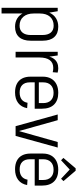

<svg xmlns="http://www.w3.org/2000/svg" viewBox="716 -1526 990 2462"><g transform="rotate(90 1211.0 -295.0)"><path d="M323 7Q261 7 215.5 -21.5Q170 -50 145 -103.5Q120 -157 119 -229V-315Q120 -387 145 -439Q170 -491 215.5 -519Q261 -547 323 -547Q409 -547 455.5 -495.5Q502 -444 502 -347V-193Q502 -96 455.5 -44.5Q409 7 323 7ZM80 -540H124L153 -365V180H80ZM309 -51Q367 -51 398 -88.5Q429 -126 429 -194V-344Q429 -414 398 -451Q367 -488 309 -488Q236 -488 194.5 -441Q153 -394 153 -310V-232Q153 -148 195 -99.5Q237 -51 309 -51Z M644 -540H691L717 -360V0H644ZM692 -323Q692 -433 733.5 -490Q775 -547 855 -547Q868 -547 882.5 -545Q897 -543 911 -539L906 -476Q881 -483 851 -483Q785 -483 751 -438Q717 -393 717 -304Z M1164 7Q1100 7 1055 -16Q1010 -39 986.5 -83.5Q963 -128 963 -191V-349Q963 -411 988 -455.5Q1013 -500 1059.5 -523.5Q1106 -547 1171 -547Q1268 -547 1321 -493Q1374 -439 1374 -337V-245H1022V-298H1314L1302 -271V-353Q1302 -417 1267.5 -452Q1233 -487 1171 -487Q1107 -487 1071.5 -452Q1036 -417 1036 -353V-183Q1036 -119 1070 -85.5Q1104 -52 1166 -52Q1222 -52 1255.5 -77.5Q1289 -103 1298 -153L1367 -148Q1353 -73 1300.5 -33Q1248 7 1164 7Z M1448 -540H1521L1659 -48H1662L1801 -540H1872L1723 0H1598Z M2150 7Q2086 7 2041 -16Q1996 -39 1972.5 -83.5Q1949 -128 1949 -191V-349Q1949 -411 1974 -455.5Q1999 -500 2045.5 -523.5Q2092 -547 2157 -547Q2254 -547 2307 -493Q2360 -439 2360 -337V-245H2008V-298H2300L2288 -271V-353Q2288 -417 2253.5 -452Q2219 -487 2157 -487Q2093 -487 2057.5 -452Q2022 -417 2022 -353V-183Q2022 -119 2056 -85.5Q2090 -52 2152 -52Q2208 -52 2241.5 -77.5Q2275 -103 2284 -153L2353 -148Q2339 -73 2286.5 -33Q2234 7 2150 7ZM2005 -613 2138 -770H2169L2302 -614L2272 -583L2140 -707H2168L2035 -583Z"/></g></svg>

Font: Pathway Extreme SemiCondensed Light
Style: Regular
Weight: 300
Width: 4
Version: Version 1.001;gftools[0.9.26]